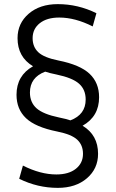

<svg xmlns="http://www.w3.org/2000/svg" viewBox="-20 -760 560 930"><path d="M65 -575Q65 -647 119 -693.5Q173 -740 260 -740Q358 -740 447 -696L429 -632Q344 -675 267 -675Q207 -675 172.5 -647.5Q138 -620 138 -575Q138 -533 165.5 -507Q193 -481 263 -467Q368 -446 414 -402.5Q460 -359 460 -289Q460 -196 380 -151Q455 -106 455 -15Q455 57 401 103.5Q347 150 260 150Q162 150 73 106L91 42Q176 85 253 85Q313 85 347.5 57.5Q382 30 382 -15Q382 -57 354.5 -83Q327 -109 257 -123Q152 -144 106 -187.5Q60 -231 60 -301Q60 -394 140 -439Q65 -484 65 -575ZM199 -413Q125 -385 125 -312Q125 -264 157 -235.5Q189 -207 266 -191Q301 -184 321 -177Q395 -205 395 -278Q395 -326 363 -354.5Q331 -383 254 -399Q219 -406 199 -413Z"/></svg>

Font: M PLUS 1p
Style: Regular
Weight: 400
Version: Version 1.062